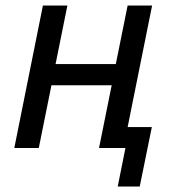

<svg xmlns="http://www.w3.org/2000/svg" viewBox="-20 -538 630 698"><path d="M436 0H340L386 -228H167L121 0H32L136 -518H225L182 -305H401L444 -518H533L444 -76H532L488 140H408Z"/></svg>

Font: IBM Plex Sans Text
Style: Italic
Weight: 450
Italic angle: -11°
Designer: Mike Abbink, Paul van der Laan, Pieter van Rosmalen
Foundry: Bold Monday
Version: Version 3.005